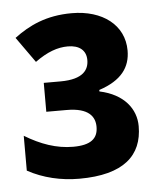

<svg xmlns="http://www.w3.org/2000/svg" viewBox="-40 -892 416 516"><g transform="rotate(-5 167.5 -634.5)"><path d="M154 -412C274 -412 325 -460 325 -539C325 -585 294 -627 228 -641V-645C289 -665 313 -699 313 -744C313 -813 255 -857 172 -857C103 -857 56 -834 16 -804L65 -735C98 -759 126 -769 154 -769C185 -769 203 -754 203 -728C203 -703 189 -677 126 -677H81V-599H136C196 -599 212 -574 212 -547C212 -515 192 -499 145 -499C100 -499 58 -514 15 -540V-446C57 -423 105 -412 154 -412Z"/></g></svg>

Font: Noto Sans Tamil UI
Style: Bold
Weight: 700
Designer: Jelle Bosma - Monotype Design Team
Foundry: Monotype Imaging Inc.
Version: Version 2.004